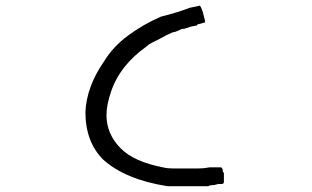

<svg xmlns="http://www.w3.org/2000/svg" viewBox="-20 -637 1099 677"><path d="M683.6 -617.2Q687.5 -617.2 695.3 -593.8Q703.1 -562.5 703.1 -562.5V-558.6Q707 -558.6 675.8 -550.8Q675.8 -546.9 671.9 -546.9L652.3 -543L628.9 -535.2H621.1L613.3 -531.2Q597.7 -523.4 589.8 -523.4Q570.3 -515.6 543 -500Q527.3 -492.2 515.6 -486.3Q503.9 -480.5 496.1 -472.7Q402.3 -406.2 371.1 -312.5Q363.3 -289.1 359.4 -269.5Q355.5 -250 355.5 -230.5Q355.5 -164.1 406.2 -113.3Q453.1 -66.4 554.7 -46.9Q570.3 -43 589.8 -43Q609.4 -43 632.8 -43Q660.2 -43 679.7 -43Q699.2 -43 718.8 -46.9Q757.8 -46.9 757.8 -46.9Q765.6 -46.9 765.6 -31.2Q769.5 -27.3 769.5 -27.3V3.9Q769.5 11.7 761.7 11.7H750L734.4 15.6Q718.8 15.6 714.8 19.5H644.5H613.3H570.3Q421.9 -3.9 343.8 -74.2Q281.2 -136.7 281.2 -242.2Q285.2 -332 347.7 -421.9Q378.9 -472.7 431.6 -511.7Q484.4 -550.8 546.9 -578.1Q578.1 -585.9 603.5 -593.8Q628.9 -601.6 648.4 -609.4Q687.5 -617.2 683.6 -617.2Z"/></svg>

Font: 和音 by 宁静之雨，公众号njzyshare
Style: Regular
Weight: 400
Designer: Steve Matteson
Foundry: Ascender Corporation
Version: Version 6.00;June 8, 2018;FontCreator 11.0.0.2388 32-bit